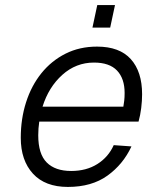

<svg xmlns="http://www.w3.org/2000/svg" viewBox="-20 -726 640 758"><path d="M248 12Q158 12 110 -40.5Q62 -93 62 -182Q62 -257 83 -322.5Q104 -388 143.5 -437Q183 -486 238.5 -514Q294 -542 363 -542Q452 -542 496.5 -492.5Q541 -443 541 -354Q541 -328 537.5 -299.5Q534 -271 527 -246H135Q131 -219 131 -192Q131 -118 164.5 -84.5Q198 -51 261 -51Q321 -51 364.5 -78.5Q408 -106 429 -153L499 -148Q466 -77 404 -32.5Q342 12 248 12ZM351 -479Q280 -479 226 -430.5Q172 -382 148 -305H467Q469 -316 470.5 -329Q472 -342 472 -359Q472 -416 442 -447.5Q412 -479 351 -479ZM345 -617 364 -706H434L415 -617Z"/></svg>

Font: Geist Mono Light
Style: Italic
Weight: 300
Italic angle: -12°
Monospace: yes
Designer: Basement.studio, Andrés Briganti, Mateo Zaragoza
Foundry: Basement.studio, Vercel, Andrés Briganti, Guido Ferreyra, Mateo Zaragoza
Version: Version 1.500; ttfautohint (v1.8.4.7-5d5b)